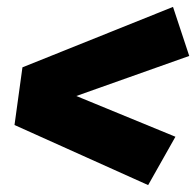

<svg xmlns="http://www.w3.org/2000/svg" viewBox="-20 -611 568 556"><path d="M481 -591 528 -449 201 -333 488 -215 409 -75 22 -249 45 -416Z"/></svg>

Font: Fira Sans Black
Style: Italic
Weight: 900
Italic angle: -8°
Designer: Carrois Corporate & Edenspiekermann AG
Foundry: Carrois Corporate GbR & Edenspiekermann AG
Version: Version 4.203